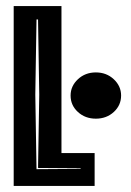

<svg xmlns="http://www.w3.org/2000/svg" viewBox="-20 -611 429 631"><path d="M25 0V-591H182V-108H291V0ZM100 -55 245 -56V-58L105 -59L109 -300L105 -547H100L96 -300ZM295 -221Q260 -221 236 -243Q212 -265 212 -297Q212 -328 236 -350.5Q260 -373 295 -373Q330 -373 354 -350.5Q378 -328 378 -297Q378 -265 354 -243Q330 -221 295 -221Z"/></svg>

Font: Alumni Sans Inline One
Style: Regular
Weight: 400
Designer: Robert E. Leuschke
Foundry: Robert E. Leuschke
Version: Version 1.100; ttfautohint (v1.8.3)